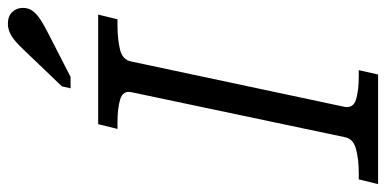

<svg xmlns="http://www.w3.org/2000/svg" viewBox="-286 -713 979 487"><g transform="rotate(-90 203.5 -469.5)"><path d="M99 -84 213 -625Q218 -647 195.5 -654Q173 -661 136 -661H120L132 -710H410L398 -661H383Q347 -661 321 -654.5Q295 -648 291 -626L176 -85Q172 -63 194.5 -56Q217 -49 254 -49H269L258 0H-20L-8 -49H7Q43 -49 69 -56Q95 -63 99 -84ZM318 -896Q331 -910 342 -919.5Q353 -929 364 -934Q375 -939 387 -939Q406 -939 416.5 -928Q427 -917 427 -901Q427 -887 419.5 -876.5Q412 -866 397.5 -856.5Q383 -847 363 -837L252 -780H223L228 -802Z"/></g></svg>

Font: Roboto Serif Light
Style: Italic
Weight: 300
Italic angle: -10°
Version: Version 1.007